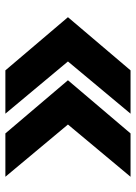

<svg xmlns="http://www.w3.org/2000/svg" viewBox="83 -654 501 707"><g transform="rotate(-90 333.5 -300.5)"><path d="M36.1 -70.3 228.5 -300.8 36.1 -531.2H195.7L391.5 -300.8L195.7 -70.3ZM268.4 -70.3 460.7 -300.8 268.4 -531.2H427.9L623.7 -300.8L427.9 -70.3Z"/></g></svg>

Font: GitLab Sans
Style: Regular
Weight: 400
Designer: Rasmus Andersson
Foundry: Modifications by GitLab B.V., manufactured by rsms
Version: Version 4.000;git-c8fb6b7